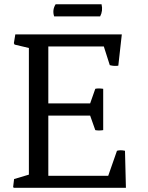

<svg xmlns="http://www.w3.org/2000/svg" viewBox="-20 -892 705 912"><path d="M46.9 -41.5 117.2 -62.5V-664.1L49.3 -680.2L45.9 -687L52.7 -728.5H558.6L542 -580.1Q523.9 -576.7 501.5 -582.5L473.1 -671.4H209.5V-400.9H408.2L432.6 -470.2Q446.3 -473.6 470.2 -470.2V-273.9Q449.2 -270.5 432.6 -273.9L408.2 -342.8H209.5V-57.1H494.1L535.6 -175.8Q552.2 -180.7 573.7 -175.8L578.1 0H44.9L42.5 -4.4ZM237.3 -814Q227.1 -844.2 244.1 -871.6H462.4Q469.7 -840.3 455.6 -814Z"/></svg>

Font: Trykker
Style: Regular
Weight: 400
Designer: Magnus Gaarde
Foundry: Magnus Gaarde
Version: Version 1.001